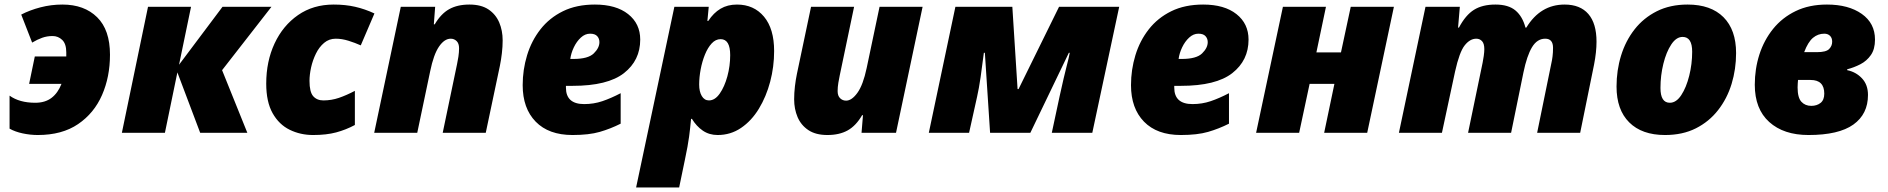

<svg xmlns="http://www.w3.org/2000/svg" viewBox="-20 -583 8289 843"><path d="M146 9.8Q113.3 9.8 79.8 2.7Q46.4 -4.4 22 -18.1V-163.1Q65.4 -131.8 134.8 -131.8Q178.2 -131.8 206.3 -153.3Q234.4 -174.8 250 -214.8H107.9L132.8 -335H271V-353Q271 -390.6 253.2 -407.7Q235.4 -424.8 210.9 -424.8Q186.5 -424.8 165.3 -417.2Q144 -409.7 121.1 -396L73.2 -519Q110.8 -538.6 157.7 -550.8Q204.6 -563 253.9 -563Q350.1 -563 406.5 -507.3Q462.9 -451.7 462.9 -342.8Q462.9 -245.6 428 -165.8Q393.1 -85.9 322.8 -38.1Q252.4 9.8 146 9.8Z M515.1 0 629.9 -553.2H818.8L766.1 -298.8L957 -553.2H1171.9L955.1 -274.9L1065.9 0H858.9L758.8 -265.1L704.1 0Z M1355 9.8Q1298.8 9.8 1252 -13.2Q1205.1 -36.1 1177 -85.9Q1148.9 -135.7 1148.9 -215.8Q1148.9 -313.5 1185.5 -392.1Q1222.2 -470.7 1288.6 -516.8Q1355 -563 1444.8 -563Q1496.6 -563 1539.3 -553.2Q1582 -543.5 1624 -523.9L1564 -383.8Q1539.1 -395 1510 -404.1Q1481 -413.1 1454.1 -413.1Q1424.8 -413.1 1403.1 -394.8Q1381.3 -376.5 1367.2 -347.7Q1353 -318.8 1345.9 -286.9Q1338.9 -254.9 1338.9 -228Q1338.9 -179.2 1355.2 -160.6Q1371.6 -142.1 1399.9 -142.1Q1435.1 -142.1 1468 -153.3Q1501 -164.6 1538.1 -184.1V-34.2Q1499 -13.2 1456.1 -1.7Q1413.1 9.8 1355 9.8Z M1623 0 1739.7 -553.2H1890.6L1884.8 -476.1H1888.7Q1916 -522.5 1952.1 -542.7Q1988.3 -563 2041 -563Q2092.8 -563 2124.8 -541.5Q2156.7 -520 2171.9 -484.4Q2187 -448.7 2187 -405.8Q2187 -378.4 2183.6 -349.4Q2180.2 -320.3 2174.8 -293.9L2112.8 0H1923.8L1986.8 -301.8Q1989.7 -314.5 1992.7 -334.2Q1995.6 -354 1995.6 -371.1Q1995.6 -392.1 1984.9 -402.6Q1974.1 -413.1 1959 -413.1Q1931.2 -413.1 1907.5 -378.4Q1883.8 -343.8 1868.7 -270L1812 0Z M2493.7 9.8Q2389.2 9.8 2332 -48.8Q2274.9 -107.4 2274.9 -209Q2274.9 -276.9 2294.2 -340.3Q2313.5 -403.8 2352.8 -454.1Q2392.1 -504.4 2451.7 -533.7Q2511.2 -563 2591.8 -563Q2685.1 -563 2738 -521Q2791 -479 2791 -409.2Q2791 -317.9 2719.7 -262Q2648.4 -206.1 2493.7 -206.1H2464.8V-198.2Q2464.8 -126 2544.9 -126Q2586.9 -126 2624.5 -138.7Q2662.1 -151.4 2705.1 -173.8V-40Q2660.6 -17.6 2613.3 -3.9Q2565.9 9.8 2493.7 9.8ZM2483.9 -324.2H2498Q2562 -324.2 2586.9 -348.4Q2611.8 -372.6 2611.8 -397.9Q2611.8 -413.6 2602.1 -424.3Q2592.3 -435.1 2570.8 -435.1Q2548.8 -435.1 2530.3 -418Q2511.7 -400.9 2499.5 -375.2Q2487.3 -349.6 2483.9 -324.2Z M2772.9 240.2 2940.9 -553.2H3091.8L3085.9 -491.2H3089.8Q3112.8 -526.4 3143.6 -544.7Q3174.3 -563 3215.8 -563Q3290 -563 3334.5 -509.8Q3378.9 -456.5 3378.9 -358.9Q3378.9 -290 3361.6 -224.4Q3344.2 -158.7 3312 -105.7Q3279.8 -52.7 3233.9 -21.5Q3188 9.8 3130.9 9.8Q3093.8 9.8 3065.7 -9.5Q3037.6 -28.8 3018.1 -61H3014.2Q3010.7 -22 3005.6 16.8Q3000.5 55.7 2986.8 120.1L2961.9 240.2ZM3092.8 -142.1Q3119.1 -142.1 3140.1 -172.1Q3161.1 -202.1 3173.6 -247.8Q3186 -293.5 3186 -340.8Q3186 -411.1 3144 -411.1Q3122.1 -411.1 3104.7 -392.3Q3087.4 -373.5 3075.2 -343.5Q3063 -313.5 3056.4 -278.6Q3049.8 -243.7 3049.8 -211.9Q3049.8 -180.7 3061.3 -161.4Q3072.8 -142.1 3092.8 -142.1Z M3612.8 9.8Q3561.5 9.8 3529.3 -11.7Q3497.1 -33.2 3481.9 -68.8Q3466.8 -104.5 3466.8 -147Q3466.8 -174.8 3470.2 -203.9Q3473.6 -232.9 3479 -258.8L3541 -553.2H3730L3667 -252Q3664.1 -239.3 3660.9 -219.7Q3657.7 -200.2 3657.7 -183.1Q3657.7 -162.1 3668.7 -151.6Q3679.7 -141.1 3694.8 -141.1Q3719.7 -141.1 3744.6 -175.5Q3769.5 -210 3785.2 -284.2L3841.8 -553.2H4030.8L3914.1 0H3762.7L3769 -77.1H3765.1Q3738.3 -30.8 3701.9 -10.5Q3665.5 9.8 3612.8 9.8Z M4058.1 0 4174.8 -553.2H4424.8L4447.8 -191.9H4452.1L4629.9 -553.2H4894L4775.9 0H4598.1L4632.8 -162.1Q4651.9 -249 4662.8 -290.8Q4673.8 -332.5 4676.8 -351.1H4672.9L4503.9 0H4327.1L4304.2 -351.1H4299.8Q4292.5 -292.5 4285.4 -243.7Q4278.3 -194.8 4270 -158.2L4234.9 0Z M5164.6 9.8Q5060.1 9.8 5002.9 -48.8Q4945.8 -107.4 4945.8 -209Q4945.8 -276.9 4965.1 -340.3Q4984.4 -403.8 5023.7 -454.1Q5063 -504.4 5122.6 -533.7Q5182.1 -563 5262.7 -563Q5356 -563 5408.9 -521Q5461.9 -479 5461.9 -409.2Q5461.9 -317.9 5390.6 -262Q5319.3 -206.1 5164.6 -206.1H5135.7V-198.2Q5135.7 -126 5215.8 -126Q5257.8 -126 5295.4 -138.7Q5333 -151.4 5376 -173.8V-40Q5331.5 -17.6 5284.2 -3.9Q5236.8 9.8 5164.6 9.8ZM5154.8 -324.2H5168.9Q5232.9 -324.2 5257.8 -348.4Q5282.7 -372.6 5282.7 -397.9Q5282.7 -413.6 5272.9 -424.3Q5263.2 -435.1 5241.7 -435.1Q5219.7 -435.1 5201.2 -418Q5182.6 -400.9 5170.4 -375.2Q5158.2 -349.6 5154.8 -324.2Z M5495.1 0 5612.8 -553.2H5801.8L5759.8 -353H5867.7L5910.6 -553.2H6100.1L5982.9 0H5793.9L5838.9 -214.8H5730L5684.1 0Z M6122.1 0 6238.8 -553.2H6389.6L6381.8 -461.9H6385.7Q6415 -517.1 6451.9 -540Q6488.8 -563 6545.9 -563Q6603 -563 6634 -536.9Q6665 -510.7 6677.7 -461.9H6681.6Q6743.2 -563 6849.6 -563Q6918 -563 6953.9 -521.5Q6989.7 -480 6989.7 -399.9Q6989.7 -355 6979 -299.8L6918 0H6729L6792 -308.1Q6794.4 -317.9 6796.6 -335Q6798.8 -352.1 6798.8 -373Q6798.8 -413.1 6764.6 -413.1Q6729 -413.1 6706.5 -375.7Q6684.1 -338.4 6668.9 -265.1L6614.7 0H6425.8L6489.7 -308.1Q6492.2 -319.3 6494.6 -337.2Q6497.1 -355 6497.1 -367.2Q6497.1 -391.6 6487.1 -402.3Q6477.1 -413.1 6461.9 -413.1Q6434.1 -413.1 6410.9 -383.8Q6387.7 -354.5 6368.7 -269L6311 0Z M7290.5 9.8Q7189 9.8 7133.3 -45.7Q7077.6 -101.1 7077.6 -203.1Q7077.6 -273.9 7097.4 -338.6Q7117.2 -403.3 7156.7 -453.9Q7196.3 -504.4 7254.6 -533.7Q7313 -563 7389.6 -563Q7491.7 -563 7547.1 -507.6Q7602.5 -452.1 7602.5 -350.1Q7602.5 -279.3 7582.8 -214.6Q7563 -149.9 7523.4 -99.4Q7483.9 -48.8 7425.8 -19.5Q7367.7 9.8 7290.5 9.8ZM7311.5 -131.8Q7339.8 -131.8 7361.8 -165.3Q7383.8 -198.7 7396.7 -250.2Q7409.7 -301.8 7409.7 -356Q7409.7 -420.9 7367.7 -420.9Q7339.8 -420.9 7317.9 -387.7Q7295.9 -354.5 7283.2 -303Q7270.5 -251.5 7270.5 -196.8Q7270.5 -131.8 7311.5 -131.8Z M7920.4 9.8Q7811.5 9.8 7748 -47.4Q7684.6 -104.5 7684.6 -210.9Q7684.6 -280.3 7704.8 -343.5Q7725.1 -406.7 7765.1 -456.3Q7805.2 -505.9 7864.3 -534.4Q7923.3 -563 8001.5 -563Q8096.2 -563 8154.3 -522Q8212.4 -481 8212.4 -409.2Q8212.4 -367.2 8194.3 -341.3Q8176.3 -315.4 8148.4 -301Q8120.6 -286.6 8090.3 -278.8V-274.9Q8128.9 -267.1 8155.3 -239Q8181.6 -210.9 8181.6 -166Q8181.6 -82 8117.4 -36.1Q8053.2 9.8 7920.4 9.8ZM7901.4 -354H7957.5Q7997.6 -354 8011 -367.7Q8024.4 -381.3 8024.4 -399.9Q8024.4 -416.5 8014.9 -425.8Q8005.4 -435.1 7989.7 -435.1Q7961.9 -435.1 7940.2 -417Q7918.5 -398.9 7901.4 -354ZM7932.6 -118.2Q7957 -118.2 7973.4 -131.1Q7989.7 -144 7989.7 -171.9Q7989.7 -231.9 7929.7 -231.9H7874.5Q7874 -223.1 7873.3 -217.5Q7872.6 -211.9 7872.6 -199.2Q7872.6 -154.3 7889.2 -136.2Q7905.8 -118.2 7932.6 -118.2Z"/></svg>

Font: Open Sans ExtraBold
Style: Italic
Weight: 800
Italic angle: -12°
Designer: Monotype Design Team
Foundry: Monotype Imaging Inc.
Version: Version 3.000; ttfautohint (v1.8.4)